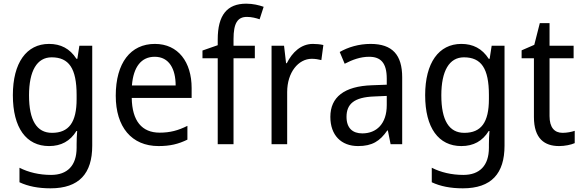

<svg xmlns="http://www.w3.org/2000/svg" viewBox="-20 -785 3167 1045"><path d="M247 -546C124 -546 50 -443 50 -267C50 -89 123 10 247 10C313 10 362 -17 396 -72H400C398 -53 397 -18 397 0V19C397 117 346 167 258 167C194 167 135 153 86 128V207C133 229 188 240 255 240C411 240 482 159 482 8V-536H412L401 -465H396C360 -521 310 -546 247 -546ZM261 -473C355 -473 397 -413 397 -268V-246C397 -119 355 -62 263 -62C180 -62 138 -130 138 -266C138 -399 181 -473 261 -473Z M823 -546C691 -546 610 -443 610 -264C610 -94 696 10 843 10C906 10 951 -1 1000 -25V-100C950 -75 906 -63 849 -63C752 -63 699 -127 697 -252H1023V-306C1023 -447 950 -546 823 -546ZM822 -476C901 -476 936 -409 936 -320H698C706 -421 749 -476 822 -476Z M1367 -468V-536H1251V-572C1251 -659 1273 -693 1324 -693C1348 -693 1373 -687 1393 -680L1415 -748C1389 -757 1357 -765 1320 -765C1216 -765 1165 -703 1165 -570V-539L1082 -510V-468H1165V0H1251V-468Z M1683 -546C1619 -546 1571 -501 1541 -441H1537L1526 -536H1458V0H1543V-284C1543 -391 1604 -465 1677 -465C1694 -465 1714 -462 1729 -458L1740 -540C1723 -544 1702 -546 1683 -546Z M1997 -546C1933 -546 1874 -528 1829 -502L1856 -438C1898 -460 1942 -476 1989 -476C2052 -476 2085 -443 2085 -357V-324L2005 -321C1853 -316 1778 -256 1778 -149C1778 -49 1837 10 1929 10C2006 10 2048 -17 2088 -75H2091L2106 0H2169V-364C2169 -486 2116 -546 1997 -546ZM2017 -260 2085 -263V-213C2085 -111 2029 -59 1952 -59C1900 -59 1866 -87 1866 -149C1866 -218 1906 -256 2017 -260Z M2491 -546C2368 -546 2294 -443 2294 -267C2294 -89 2367 10 2491 10C2557 10 2606 -17 2640 -72H2644C2642 -53 2641 -18 2641 0V19C2641 117 2590 167 2502 167C2438 167 2379 153 2330 128V207C2377 229 2432 240 2499 240C2655 240 2726 159 2726 8V-536H2656L2645 -465H2640C2604 -521 2554 -546 2491 -546ZM2505 -473C2599 -473 2641 -413 2641 -268V-246C2641 -119 2599 -62 2507 -62C2424 -62 2382 -130 2382 -266C2382 -399 2425 -473 2505 -473Z M3042 -62C2997 -62 2971 -92 2971 -153V-468H3102V-536H2971V-659H2918L2888 -541L2819 -511V-468H2886V-148C2886 -30 2944 10 3023 10C3054 10 3088 3 3108 -6V-73C3091 -67 3065 -62 3042 -62Z"/></svg>

Font: Noto Sans Bengali SemiCondensed
Style: Regular
Weight: 400
Width: 4
Designer: Jelle Bosma - Monotype Design Team
Foundry: Monotype Imaging Inc.
Version: Version 2.003